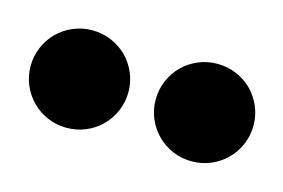

<svg xmlns="http://www.w3.org/2000/svg" viewBox="-38 -750 403 273"><g transform="rotate(15 164.0 -614.0)"><path d="M328.1 -613.8Q328.1 -599.1 322.5 -585.9Q316.9 -572.8 307.1 -563Q297.4 -553.2 284.2 -547.6Q271 -542 255.9 -542Q241.2 -542 228 -547.6Q214.8 -553.2 205.1 -563Q195.3 -572.8 189.7 -585.9Q184.1 -599.1 184.1 -613.8Q184.1 -628.4 189.7 -641.6Q195.3 -654.8 205.1 -664.6Q214.8 -674.3 228 -679.9Q241.2 -685.5 255.9 -685.5Q271 -685.5 284.2 -679.9Q297.4 -674.3 307.1 -664.6Q316.9 -654.8 322.5 -641.6Q328.1 -628.4 328.1 -613.8ZM144 -613.8Q144 -599.1 138.4 -585.9Q132.8 -572.8 123 -563Q113.3 -553.2 100.1 -547.6Q86.9 -542 71.8 -542Q57.1 -542 43.9 -547.6Q30.8 -553.2 21 -563Q11.2 -572.8 5.6 -585.9Q0 -599.1 0 -613.8Q0 -628.4 5.6 -641.6Q11.2 -654.8 21 -664.6Q30.8 -674.3 43.9 -679.9Q57.1 -685.5 71.8 -685.5Q86.9 -685.5 100.1 -679.9Q113.3 -674.3 123 -664.6Q132.8 -654.8 138.4 -641.6Q144 -628.4 144 -613.8Z"/></g></svg>

Font: Aclonica
Style: Regular
Weight: 400
Designer: Astigmatic (AOETI)
Foundry: Astigmatic (AOETI)
Version: Version 1.000